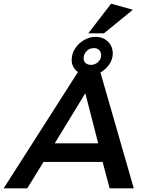

<svg xmlns="http://www.w3.org/2000/svg" viewBox="-73 -1022 786 1042"><path d="M381 -705Q381 -728 397 -744.5Q413 -761 437 -761Q455 -761 465.5 -750Q476 -739 476 -723Q476 -701 459.5 -685.5Q443 -670 420 -670Q405 -670 393 -678.5Q381 -687 381 -705ZM75 0 163 -143H484L522 0H653L472 -629Q501 -645 520 -672.5Q539 -700 539 -732Q539 -771 512.5 -796.5Q486 -822 445 -822Q414 -822 384 -805Q354 -788 335 -759.5Q316 -731 316 -697Q316 -656 350 -631L-53 0ZM224 -244 390 -516 460 -244ZM406 -841H491L648 -969L530 -1002Z"/></svg>

Font: Geom Medium
Style: Italic
Weight: 500
Italic angle: -10°
Version: Version 1.102